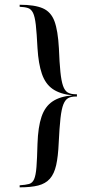

<svg xmlns="http://www.w3.org/2000/svg" viewBox="-20 -651 375 825"><path d="M64.5 154V145.2Q90.3 143.5 104.8 139.5Q119.4 135.5 126.6 119Q133.9 102.4 136.7 66.5Q139.5 30.6 141.1 -33.1Q143.5 -105.6 158.5 -149.6Q173.4 -193.5 206 -215.3Q238.7 -237.1 291.1 -241.1Q237.9 -246.8 206.5 -268.5Q175 -290.3 160.1 -333.5Q145.2 -376.6 141.1 -444.4Q137.9 -508.1 133.9 -544Q129.8 -579.8 121.8 -596Q113.7 -612.1 100 -616.5Q86.3 -621 64.5 -621.8V-630.6Q129 -630.6 164.1 -615.3Q199.2 -600 214.1 -559.7Q229 -519.4 233.1 -443.5Q235.5 -381.5 239.5 -342.3Q243.5 -303.2 250.8 -282.3Q258.1 -261.3 271 -253.6Q283.9 -246 305.6 -246H310.5V-236.3H305.6Q285.5 -236.3 273 -229.4Q260.5 -222.6 252.4 -202.8Q244.4 -183.1 239.9 -143.1Q235.5 -103.2 232.3 -37.9Q229.8 21 221.4 58.5Q212.9 96 194.4 116.9Q175.8 137.9 144.4 146Q112.9 154 64.5 154Z"/></svg>

Font: Playfair 144pt SemiExpanded Medium
Style: Regular
Weight: 500
Width: 6
Designer: Claus Eggers Sørensen
Foundry: Claus Eggers Sørensen
Version: Version 2.203